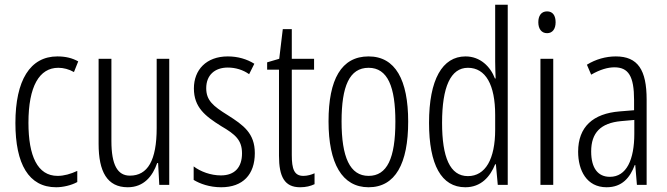

<svg xmlns="http://www.w3.org/2000/svg" viewBox="-20 -780 2814 810"><path d="M217 10C245 10 281 2 306 -12V-59C278 -46 250 -38 223 -38C138 -38 100 -122 100 -262C100 -416 146 -494 226 -494C248 -494 271 -488 292 -476L310 -521C285 -535 257 -542 222 -542C107 -542 45 -441 45 -261C45 -88 101 10 217 10Z M694 -532H641V-240C641 -103 603 -39 528 -39C476 -39 450 -84 450 -185V-532H396V-173C396 -56 432 10 519 10C587 10 624 -37 643 -92H647L652 0H694Z M1055 -134C1055 -218 1007 -252 941 -294C878 -333 850 -357 850 -408C850 -463 886 -495 941 -495C974 -495 1006 -485 1031 -467L1053 -511C1021 -531 983 -542 941 -542C850 -542 798 -485 798 -407C798 -327 846 -290 913 -248C973 -213 1001 -189 1001 -133C1001 -74 970 -40 912 -40C869 -40 826 -56 797 -78V-21C823 -5 864 10 913 10C1005 10 1055 -44 1055 -134Z M1260 -38C1221 -38 1211 -67 1211 -126V-486H1305V-532H1211V-657H1173L1158 -532L1107 -517V-486H1157V-123C1157 -35 1180 10 1246 10C1271 10 1290 5 1307 -3V-49C1294 -43 1277 -38 1260 -38Z M1702 -267C1702 -443 1648 -542 1535 -542C1420 -542 1366 -445 1366 -268C1366 -91 1423 10 1535 10C1648 10 1702 -90 1702 -267ZM1421 -268C1421 -416 1454 -494 1535 -494C1616 -494 1648 -413 1648 -267C1648 -112 1613 -38 1535 -38C1456 -38 1421 -117 1421 -268Z M1943 10C2010 10 2048 -35 2069 -87H2072L2080 0H2122V-760H2069V-520C2069 -498 2070 -476 2071 -449H2068C2049 -499 2006 -542 1944 -542C1846 -542 1790 -444 1790 -262C1790 -85 1842 10 1943 10ZM1954 -37C1878 -37 1845 -117 1845 -262C1845 -413 1881 -494 1954 -494C2029 -494 2069 -422 2069 -295V-233C2069 -109 2028 -37 1954 -37Z M2288 -732C2263 -732 2251 -713 2251 -686C2251 -659 2264 -640 2288 -640C2311 -640 2324 -658 2324 -686C2324 -713 2313 -732 2288 -732ZM2314 -532H2260V0H2314Z M2578 -542C2536 -542 2493 -530 2456 -507L2474 -465C2512 -487 2545 -496 2572 -496C2631 -496 2655 -459 2655 -358V-315L2594 -310C2482 -301 2419 -245 2419 -140C2419 -61 2455 10 2539 10C2605 10 2638 -31 2658 -84H2660L2667 0H2708V-360C2708 -485 2671 -542 2578 -542ZM2600 -269 2656 -274V-216C2656 -106 2623 -34 2553 -34C2503 -34 2474 -70 2474 -141C2474 -220 2514 -261 2600 -269Z"/></svg>

Font: Noto Sans Kannada ExtraCondensed Light
Style: Regular
Weight: 300
Width: 2
Designer: Jelle Bosma - Monotype Design Team
Foundry: Monotype Imaging Inc.
Version: Version 2.005